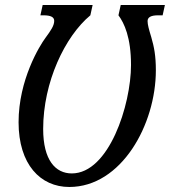

<svg xmlns="http://www.w3.org/2000/svg" viewBox="-20 -734 677 765"><path d="M256 11C464 11 601 -238 601 -454C601 -512 594 -547 583 -585C573 -618 568 -636 568 -650C568 -665 581 -673 610 -673H628L637 -714H461L452 -673C475 -642 502 -585 502 -475C502 -316 414 -43 266 -43C201 -43 152 -96 152 -220C152 -407 239 -589 340 -673L349 -714H150L141 -673H153C182 -673 196 -666 196 -651C196 -632 183 -613 161 -583C138 -552 54 -416 54 -247C54 -79 141 11 256 11Z"/></svg>

Font: Noto Serif ExtraCondensed
Style: Italic
Weight: 400
Width: 2
Italic angle: -12°
Designer: Monotype Design Team
Foundry: Monotype Imaging Inc.
Version: Version 2.014